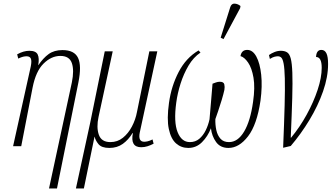

<svg xmlns="http://www.w3.org/2000/svg" viewBox="-20 -826 1880 1085"><path d="M257 239 386 -360Q400 -429 386 -469.5Q372 -510 321 -510Q270 -510 226 -466.5Q182 -423 164 -330L100 0H54L154 -451Q160 -481 154.5 -494.5Q149 -508 130 -508Q121 -508 110.5 -505.5Q100 -503 83 -495L77 -519Q113 -539 146 -539Q183 -539 193 -518Q203 -497 196 -458H197Q224 -498 255 -520.5Q286 -543 333 -543Q400 -543 421 -499Q442 -455 423 -360L302 239Z M409 239 490 -134 572 -536H617L537 -166Q524 -106 538.5 -64.5Q553 -23 604 -23Q644 -23 674.5 -47.5Q705 -72 725.5 -111Q746 -150 754 -193L824 -536H869L770 -78Q759 -25 795 -25Q803 -25 814.5 -27.5Q826 -30 842 -38L848 -14Q831 -5 813.5 0.5Q796 6 778 6Q715 6 731 -74H729Q706 -36 674 -13Q642 10 598 10Q554 10 536.5 -11.5Q519 -33 515 -53H514L454 239Z M935 -245Q948 -339 989.5 -419Q1031 -499 1102 -541L1113 -529Q1073 -502 1045.5 -455.5Q1018 -409 1000.5 -354Q983 -299 976 -246Q961 -136 983.5 -79.5Q1006 -23 1053 -23Q1084 -23 1106 -41.5Q1128 -60 1142.5 -89.5Q1157 -119 1164 -152Q1168 -200 1172.5 -251Q1177 -302 1181 -353Q1189 -356 1200 -360Q1211 -364 1222 -364Q1244 -364 1247.5 -349.5Q1251 -335 1248 -318Q1243 -295 1233 -261.5Q1223 -228 1212.5 -197.5Q1202 -167 1197 -153Q1196 -120 1202.5 -90.5Q1209 -61 1226 -42Q1243 -23 1274 -23Q1324 -23 1359.5 -82.5Q1395 -142 1410 -250Q1422 -332 1412.5 -387Q1403 -442 1382 -472.5Q1361 -503 1339 -509Q1345 -544 1377 -544Q1408 -544 1428.5 -506.5Q1449 -469 1456 -404Q1463 -339 1452 -257Q1432 -121 1381.5 -55.5Q1331 10 1271 10Q1225 10 1201 -23.5Q1177 -57 1172 -101Q1154 -55 1121.5 -22.5Q1089 10 1044 10Q1004 10 975 -15.5Q946 -41 934 -97Q922 -153 935 -245ZM1243 -605 1227 -613 1281 -785Q1288 -807 1306.5 -805.5Q1325 -804 1339 -792L1337 -780Z M1500 -515Q1514 -525 1531.5 -532Q1549 -539 1567 -539Q1588 -539 1602 -530.5Q1616 -522 1623 -495.5Q1630 -469 1632 -415.5Q1634 -362 1631.5 -272.5Q1629 -183 1623 -48H1625Q1674 -107 1713 -178Q1752 -249 1775 -318.5Q1798 -388 1798 -443Q1798 -504 1766 -504Q1768 -544 1796 -544Q1815 -544 1824.5 -525Q1834 -506 1834 -464Q1834 -391 1805.5 -309.5Q1777 -228 1729 -148.5Q1681 -69 1623 -1L1580 9Q1586 -136 1588.5 -231.5Q1591 -327 1589.5 -383Q1588 -439 1583 -465.5Q1578 -492 1570 -500Q1562 -508 1550 -508Q1543 -508 1532 -505.5Q1521 -503 1505 -493Z"/></svg>

Font: Noto Serif ExtraCondensed ExtraLight
Style: Italic
Weight: 200
Width: 2
Italic angle: -12°
Designer: Monotype Design Team
Foundry: Monotype Imaging Inc.
Version: Version 2.014; ttfautohint (v1.8.4.7-5d5b)